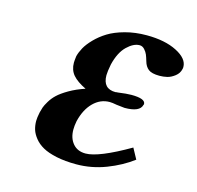

<svg xmlns="http://www.w3.org/2000/svg" viewBox="-75 -524 629 614"><g transform="rotate(15 239.0 -216.5)"><path d="M192.9 -121.1Q189.9 -105.5 189.9 -92.8Q189.9 -64.5 205.1 -46.6Q220.2 -28.8 247.1 -28.8Q290 -28.8 390.1 -86.9L409.2 -51.8Q373 -24.4 325.4 -6.1Q277.8 12.2 227.1 12.2Q189.9 12.2 161.4 6.1Q132.8 0 115.5 -9.8Q98.1 -19.5 87.2 -33.2Q76.2 -46.9 72 -60.3Q67.9 -73.7 67.9 -88.9Q67.9 -99.6 71.8 -118.2Q74.2 -127.9 76.7 -135.3Q79.1 -142.6 87.4 -156.5Q95.7 -170.4 107.7 -181.6Q119.6 -192.9 142.1 -206.1Q164.6 -219.2 193.8 -229Q164.1 -243.2 150.1 -259.5Q136.2 -275.9 136.2 -299.8Q136.2 -306.2 138.2 -321.8Q141.6 -335.4 149.9 -350.6Q158.2 -365.7 174.8 -382.8Q191.4 -399.9 213.1 -413.3Q234.9 -426.8 267.8 -435.8Q300.8 -444.8 338.9 -444.8Q399.4 -444.8 438.7 -424.8Q478 -404.8 478 -377Q478 -373 477.1 -370.1Q474.1 -355.5 461.4 -345.7Q448.7 -335.9 436.3 -333Q423.8 -330.1 411.1 -330.1Q385.3 -330.1 374.3 -338.9Q363.3 -347.7 358.9 -363.8Q355 -377 351.8 -384.8Q348.6 -392.6 341.6 -400.4Q334.5 -408.2 325.2 -408.2Q305.2 -408.2 283.7 -387.5Q262.2 -366.7 252 -325.2Q247.1 -299.8 247.1 -288.1Q247.1 -243.2 289.1 -243.2Q292 -244.1 296.9 -244.1Q325.2 -248 340.8 -248Q387.2 -248 387.2 -230Q387.2 -228 386.2 -227.1Q380.4 -202.1 330.1 -202.1Q329.6 -202.1 303.2 -205.1Q288.1 -208 279.8 -208Q249 -208 225.8 -184.8Q202.6 -161.6 192.9 -121.1Z"/></g></svg>

Font: Linux Libertine
Style: Bold Italic
Weight: 700
Italic angle: -11.5°
Designer: Philipp H. Poll
Foundry: Philipp H. Poll
Version: Version 4.0.5